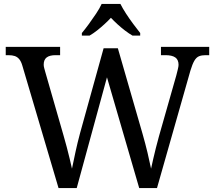

<svg xmlns="http://www.w3.org/2000/svg" viewBox="-20 -951 1087 971"><path d="M93 -619Q87 -640 77.5 -651.5Q68 -663 55 -667.5Q42 -672 22 -672H9V-714H284V-672H261Q231 -672 216 -660.5Q201 -649 201 -624Q201 -616 203.5 -607Q206 -598 209 -587L301 -267Q310 -237 317.5 -207.5Q325 -178 332 -150Q339 -122 344 -98Q352 -137 362 -183.5Q372 -230 385 -278L504 -707H576L701 -274Q715 -225 726 -179Q737 -133 744 -98Q749 -122 755 -147.5Q761 -173 768 -201.5Q775 -230 784 -262L872 -571Q875 -583 879 -599Q883 -615 883 -623Q883 -649 866.5 -660.5Q850 -672 817 -672H794V-714H1038V-672H1019Q1000 -672 986.5 -666.5Q973 -661 963 -644Q953 -627 943 -594L774 0H684L521 -560L368 0H276ZM394 -784Q410 -803 429 -829Q448 -855 466 -882Q484 -909 494 -931H589Q600 -909 617.5 -882Q635 -855 654.5 -829Q674 -803 689 -784V-771H650Q631 -782 611.5 -797Q592 -812 574 -828.5Q556 -845 541 -861Q526 -845 508 -828.5Q490 -812 471 -797Q452 -782 433 -771H394Z"/></svg>

Font: Noto Serif Telugu
Style: Regular
Weight: 400
Designer: Jelle Bosma - Monotype Design Team
Foundry: Monotype Imaging Inc.
Version: Version 2.003